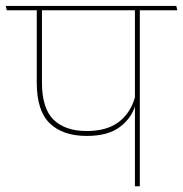

<svg xmlns="http://www.w3.org/2000/svg" viewBox="-37 -646 635 666"><path d="M448 -615H431V0H448ZM362 -610.5H578L574.5 -625.5H358.5ZM-13.5 -610.5H526L522.5 -625.5H-17ZM264 -174.5Q338 -174.5 379 -205.8Q420 -237 432 -280.5H434L431.5 -309.5Q415.5 -253 374 -222.2Q332.5 -191.5 264 -191.5Q189 -191.5 148.8 -230.8Q108.5 -270 108.5 -360.5V-614H90.5V-359.5Q90.5 -261.5 135.8 -218Q181 -174.5 264 -174.5Z"/></svg>

Font: Anek Devanagari Medium Thin
Style: Regular
Weight: 250
Version: Version 1.003